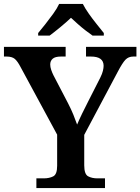

<svg xmlns="http://www.w3.org/2000/svg" viewBox="-22 -951 710 971"><path d="M162 0V-49H200Q227 -49 247 -59Q267 -69 267 -112V-270L82 -612Q67 -641 53 -653Q39 -665 11 -665H-2V-714H310V-665H286Q257 -665 244.5 -654Q232 -643 232 -625Q232 -612 237 -597.5Q242 -583 248 -571L322 -429Q338 -398 349 -371Q360 -344 368 -321Q378 -345 393 -376Q408 -407 425 -440L485 -558Q495 -578 498.5 -593Q502 -608 502 -618Q502 -665 438 -665H413V-714H668V-665H652Q628 -665 612.5 -649Q597 -633 573 -587L404 -269V-115Q404 -70 423.5 -59.5Q443 -49 470 -49H509V0ZM171 -784Q187 -803 207.5 -829Q228 -855 247.5 -882Q267 -909 277 -931H397Q408 -909 427 -882Q446 -855 467 -829Q488 -803 503 -784V-771H446Q430 -782 410 -797.5Q390 -813 371 -830Q352 -847 337 -861Q314 -839 283 -813.5Q252 -788 229 -771H171Z"/></svg>

Font: Noto Serif Vithkuqi SemiBold
Style: Regular
Weight: 600
Version: Version 1.005